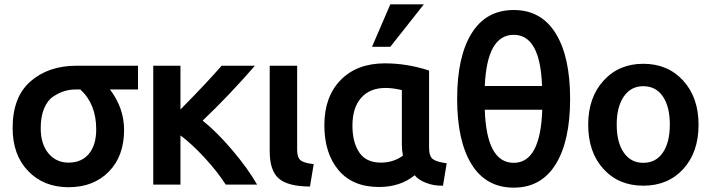

<svg xmlns="http://www.w3.org/2000/svg" viewBox="-20 -835 3273 882"><path d="M550 -238Q550 -118 480 -46.5Q410 25 295 25Q181 25 109.5 -49Q38 -123 38 -247Q38 -390 120.5 -461.5Q203 -533 330 -533H614V-424H485Q550 -339 550 -238ZM422 -241Q422 -357 349 -424H328Q301 -424 276 -416.5Q251 -409 224.5 -391.5Q198 -374 182.5 -336.5Q167 -299 167 -247Q167 -173 202.5 -130.5Q238 -88 295 -88Q355 -88 388.5 -128.5Q422 -169 422 -241Z M809 13H684V-533H809V-332Q935 -460 998 -533H1151Q1032 -396 911 -281Q976 -229 1047 -145.5Q1118 -62 1161 13H1017Q977 -49 919 -111.5Q861 -174 809 -213Z M1421 -81 1404 22Q1301 21 1260 -15.5Q1219 -52 1219 -140V-177V-533H1345V-147Q1345 -112 1360.5 -99Q1376 -86 1421 -81Z M1885 -30Q1819 24 1721 24Q1600 24 1535 -53.5Q1470 -131 1470 -260Q1470 -391 1545 -467.5Q1620 -544 1748 -544Q1850 -544 1951 -511V-157Q1951 -117 1968.5 -104Q1986 -91 2032 -85L2015 18Q1972 19 1936 4.5Q1900 -10 1885 -30ZM1826 -171V-421Q1786 -431 1751 -431Q1679 -431 1639 -385.5Q1599 -340 1599 -258Q1599 -181 1630.5 -134.5Q1662 -88 1730 -88Q1787 -88 1831 -120Q1826 -145 1826 -171ZM1773 -620H1689L1773 -815H1927Z M2340 -789Q2466 -789 2532.5 -682Q2599 -575 2599 -381Q2599 -187 2532.5 -80Q2466 27 2340 27Q2213 27 2146.5 -80Q2080 -187 2080 -381Q2080 -575 2146.5 -682Q2213 -789 2340 -789ZM2340 -87Q2463 -87 2471 -331H2207Q2215 -87 2340 -87ZM2340 -675Q2217 -675 2207 -440H2470Q2462 -675 2340 -675Z M3189 -262Q3189 -136 3119 -59Q3049 18 2935 18Q2822 18 2752 -59Q2682 -136 2682 -262Q2682 -387 2752.5 -464.5Q2823 -542 2935 -542Q3048 -542 3118.5 -464.5Q3189 -387 3189 -262ZM2935 -439Q2878 -439 2845.5 -391.5Q2813 -344 2813 -263Q2813 -181 2845.5 -134Q2878 -87 2935 -87Q2993 -87 3025 -134Q3057 -181 3057 -263Q3057 -345 3025 -392Q2993 -439 2935 -439Z"/></svg>

Font: Repo
Style: DemiBold
Weight: 600
Designer: Stefan Peev
Foundry: Context Ltd
Version: Version 001.000